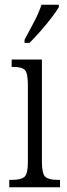

<svg xmlns="http://www.w3.org/2000/svg" viewBox="-20 -786 281 806"><path d="M19 0V-31H32Q68 -31 82.5 -43.5Q97 -56 97 -104V-430Q97 -479 84.5 -492Q72 -505 37 -505H29V-536H156V-106Q156 -57 170 -44Q184 -31 221 -31H232V0ZM83 -619Q105 -660 124 -696Q143 -732 154 -766H227V-756Q217 -739 196.5 -712Q176 -685 151 -656.5Q126 -628 104 -606H83Z"/></svg>

Font: Noto Serif ExtraCondensed Light
Style: Regular
Weight: 300
Width: 2
Designer: Monotype Design Team
Foundry: Monotype Imaging Inc.
Version: Version 2.014; ttfautohint (v1.8.4.7-5d5b)